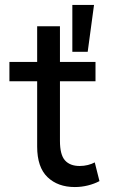

<svg xmlns="http://www.w3.org/2000/svg" viewBox="-20 -740 463 775"><path d="M282 15Q213.5 15 171.8 -25Q130 -65 130 -148.5V-634H222V-490H365.5V-412H222V-171.5Q222 -115.5 242.2 -92.8Q262.5 -70 301.5 -70Q319 -70 334.8 -74Q350.5 -78 362.5 -84.5L381.5 -9Q361 2 335 8.5Q309 15 282 15ZM18 -412V-490H144V-412ZM272 -531V-720H359.5L334 -531Z"/></svg>

Font: Geologica Roman Light
Style: Regular
Weight: 300
Designer: Sindre Bremnes, Frode Helland
Foundry: Monokrom Skriftforlag AS
Version: Version 1.010;gftools[0.9.28]